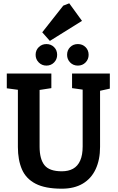

<svg xmlns="http://www.w3.org/2000/svg" viewBox="-20 -1135 710 1159"><path d="M353 4Q253 4 195 -26Q137 -56 112.5 -112.5Q88 -169 88 -248V-593L21 -602V-691H290V-603L219 -592V-250Q219 -175 248.5 -138Q278 -101 353 -101Q393 -101 421 -116.5Q449 -132 464 -165.5Q479 -199 479 -251V-594L415 -603V-691H643V-600L584 -587V-248Q584 -171 557.5 -114Q531 -57 479.5 -26.5Q428 4 353 4ZM450 -739Q422 -739 403.5 -758Q385 -777 385 -804Q385 -832 403.5 -850.5Q422 -869 450 -869Q478 -869 496.5 -850.5Q515 -832 515 -804Q515 -777 496.5 -758Q478 -739 450 -739ZM260 -739Q233 -739 214 -758Q195 -777 195 -804Q195 -832 214 -850.5Q233 -869 260 -869Q288 -869 306.5 -850.5Q325 -832 325 -804Q325 -777 306.5 -758Q288 -739 260 -739ZM281 -888 235 -940 362 -1101 398 -1115 475 -1009Z"/></svg>

Font: Kreon Light
Style: Bold
Weight: 700
Version: Version 2.002